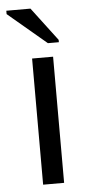

<svg xmlns="http://www.w3.org/2000/svg" viewBox="-53 -768 384 801"><g transform="rotate(-5 139.0 -368.0)"><path d="M94.7 0V-528.3H182.6V0ZM166 -586.4 4.9 -722.2V-736.3H106L211.9 -596.2V-586.4Z"/></g></svg>

Font: Arial
Style: Regular
Weight: 400
Designer: Steve Matteson
Foundry: Ascender Corporation
Version: Version 2.00.3